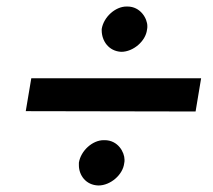

<svg xmlns="http://www.w3.org/2000/svg" viewBox="-20 -581 652 589"><path d="M292 -492C292 -491 292 -489 292 -488C292 -456 313 -424 352 -422C389 -422 427 -455 431 -490C432 -494 432 -497 432 -501C432 -524 411 -561 371 -561C370 -561 369 -561 368 -561C334 -561 298 -529 292 -492ZM59 -240 580 -239 597 -341H76ZM222 -82C222 -79 222 -77 222 -74C222 -44 243 -13 282 -12C319 -12 357 -45 361 -80C362 -84 362 -87 362 -91C362 -114 342 -151 301 -151C300 -151 299 -151 298 -151C264 -151 228 -119 222 -82Z"/></svg>

Font: Jost Medium
Style: Italic
Weight: 500
Italic angle: -5°
Version: Version 3.710